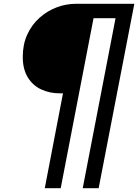

<svg xmlns="http://www.w3.org/2000/svg" viewBox="-20 -740 732 1012"><path d="M296 -248Q241 -248 196.5 -269Q152 -290 126 -333Q100 -376 100 -440Q100 -506 123.5 -557.5Q147 -609 187.5 -645.5Q228 -682 278 -701Q328 -720 380 -720H688L500 252H416L589 -644H473L300 252H216L312 -248Z"/></svg>

Font: Kufam
Style: Italic
Weight: 400
Italic angle: -11°
Designer: Artur Schmal
Foundry: Original Type
Version: Version 1.301; ttfautohint (v1.8.3)